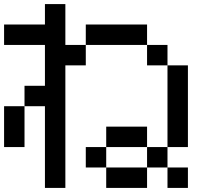

<svg xmlns="http://www.w3.org/2000/svg" viewBox="-20 -920 1040 940"><path d="M0 -200V-400H100V-200ZM0 -700V-800H200V-900H300V-700H400V-600H300V0H200V-400H100V-500H200V-700ZM900 -200H800V-600H900ZM900 -100V0H800V-100ZM400 -100V-200H500V-100ZM400 -700V-800H700V-700ZM800 -200V-100H700V-200ZM800 -700V-600H700V-700ZM500 -200V-300H700V-200ZM500 -100H700V0H500Z"/></svg>

Font: GalmuriMono9 Regular
Style: Regular
Weight: 400
Designer: Lee Minseo (quiple)
Version: Version 2.399;hotconv 1.1.1;makeotfexe 2.6.0 DEVELOPMENT